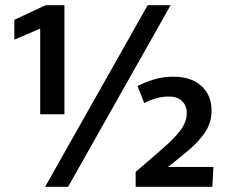

<svg xmlns="http://www.w3.org/2000/svg" viewBox="-20 -716 871 736"><path d="M134 -606H133L35 -564V-640L155 -696H227V-278H134ZM634 -696 241 0H153L546 -696ZM500 -57Q560 -109 604 -147Q648 -185 672 -217Q696 -249 696 -283Q696 -311 678 -328.5Q660 -346 627 -346Q602 -346 578 -339Q554 -332 533 -321L507 -386Q532 -399 567 -410.5Q602 -422 644 -422Q713 -422 752 -386.5Q791 -351 791 -292Q791 -246 766.5 -209.5Q742 -173 704 -141Q666 -109 624 -76H798L794 0H500Z"/></svg>

Font: Murecho Medium
Style: Regular
Weight: 500
Designer: Neil Summerour
Foundry: Positype
Version: Version 1.010; ttfautohint (v1.8.3)